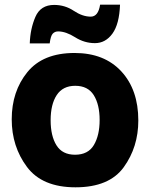

<svg xmlns="http://www.w3.org/2000/svg" viewBox="-20 -789 640 819"><path d="M302 10Q446 10 508 -76Q570 -162 570 -275Q570 -406 497.5 -484.5Q425 -563 298 -563Q163 -563 96.5 -481Q30 -399 30 -280Q30 -164 95 -77Q160 10 302 10ZM300 -129Q246 -129 221 -169Q196 -209 196 -276Q196 -344 222 -383.5Q248 -423 301 -423Q355 -423 380 -383Q405 -343 405 -277Q405 -212 380.5 -170.5Q356 -129 300 -129ZM107 -604H192Q196 -636 205 -645.5Q214 -655 228 -655Q261 -655 300.5 -630Q340 -605 385 -605Q430 -605 459.5 -645.5Q489 -686 492 -769H407Q399 -718 367 -718Q332 -718 294.5 -743Q257 -768 211 -768Q153 -768 131 -717Q109 -666 107 -604Z"/></svg>

Font: Noto Sans Mono Extra
Style: Regular
Weight: 800
Designer: Monotype Design Team
Foundry: Monotype Imaging Inc.
Version: Version 1.900